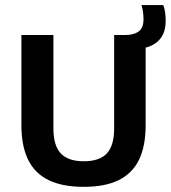

<svg xmlns="http://www.w3.org/2000/svg" viewBox="-20 -734 678 762"><path d="M312.5 7.5Q227.5 7.5 172.8 -19.2Q118 -46 91.5 -100.2Q65 -154.5 65 -237V-595H192V-224Q192 -156.5 221.2 -125.2Q250.5 -94 312.5 -94Q375 -94 404 -125.2Q433 -156.5 433 -224V-595H475.5Q510.5 -595 530 -608.8Q549.5 -622.5 549.5 -657.5Q549.5 -671.5 547.8 -685Q546 -698.5 541.5 -714H628Q633.5 -699 635.5 -683.8Q637.5 -668.5 637.5 -651.5Q637.5 -606.5 616 -580.2Q594.5 -554 558 -545V-237Q558 -154.5 531.8 -100.2Q505.5 -46 451.2 -19.2Q397 7.5 312.5 7.5Z"/></svg>

Font: Encode Sans SC SemiCondensed SemiBold
Style: Regular
Weight: 600
Width: 4
Designer: Multiple Designers
Foundry: Impallari Type
Version: Version 3.002